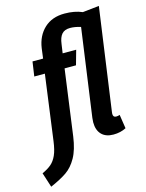

<svg xmlns="http://www.w3.org/2000/svg" viewBox="-208 -838 865 1138"><g transform="rotate(-15 224.5 -268.5)"><path d="M463 -89 476 -4Q442 14 398 14Q351 14 325.5 -12.5Q300 -39 300 -87Q300 -96 302 -114L377 -652Q341 -663 312 -663Q278 -663 261 -643.5Q244 -624 239 -584L231 -529H314L289 -440H219L164 -37Q153 42 126 90Q99 138 61 164Q23 190 -39 217L-68 127Q-33 111 -12 93Q9 75 23 44Q37 13 44 -40L98 -440H33L46 -529H111L119 -591Q130 -665 177.5 -709.5Q225 -754 302 -754Q364 -754 410 -734L511 -745L423 -117Q422 -113 422 -106Q422 -85 441 -85Q452 -85 463 -89Z"/></g></svg>

Font: Fira Sans Extra Condensed Medium
Style: Italic
Weight: 500
Width: 3
Italic angle: -8°
Designer: Carrois Corporate & Edenspiekermann AG
Foundry: Carrois Corporate GbR & Edenspiekermann AG
Version: Version 4.203